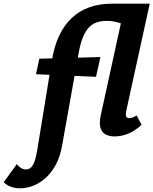

<svg xmlns="http://www.w3.org/2000/svg" viewBox="-162 -731 831 1040"><path d="M-53 289Q-82 289 -104.5 280Q-127 271 -142 256L-71 158Q-60 172 -47.5 179.5Q-35 187 -21 187Q-9 187 2 179.5Q13 172 22.5 150Q32 128 39 86L119 -403Q131 -479 158 -536.5Q185 -594 226 -633Q267 -672 322 -691.5Q377 -711 444 -711H542L507 -600Q480 -609 460.5 -613.5Q441 -618 419 -618Q385 -618 360 -609Q335 -600 317 -579.5Q299 -559 286 -526Q273 -493 264 -444L175 54Q164 119 139 163.5Q114 208 81.5 236Q49 264 14 276.5Q-21 289 -53 289ZM33 -329 51 -413 382 -422 358 -315ZM459 8Q431 8 410.5 -2.5Q390 -13 382.5 -37.5Q375 -62 383 -103L516 -711H649L522 -131Q518 -113 521 -102Q524 -91 539 -91Q546 -91 555 -94Q564 -97 578 -106L605 -55Q571 -23 533.5 -7.5Q496 8 459 8Z"/></svg>

Font: Ysabeau Infant ExtraBold
Style: Italic
Weight: 800
Italic angle: -12°
Designer: Christian Thalmann (Catharsis Fonts)
Version: Version 2.001;gftools[0.9.30]; featfreeze: ss01,ss02,lnum